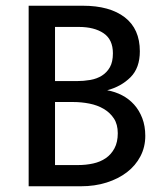

<svg xmlns="http://www.w3.org/2000/svg" viewBox="-20 -650 577 670"><path d="M269 -630Q363 -630 415.5 -589.5Q468 -549 468 -471Q468 -413 435.5 -380.5Q403 -348 354 -335Q382 -330 406 -317.5Q430 -305 448 -285Q466 -265 476.5 -237.5Q487 -210 487 -176Q487 -137 470 -104.5Q453 -72 423 -49Q393 -26 352 -13Q311 0 262 0H80V-630ZM172 -367H247Q272 -367 295 -371Q318 -375 335.5 -386Q353 -397 363.5 -415.5Q374 -434 374 -464Q374 -512 341.5 -534Q309 -556 255 -556H172ZM172 -74H252Q280 -74 305 -79.5Q330 -85 349 -98Q368 -111 379.5 -132.5Q391 -154 391 -185Q391 -216 377.5 -236.5Q364 -257 342 -270Q320 -283 292 -288.5Q264 -294 236 -294H172Z"/></svg>

Font: Mukta
Style: Regular
Weight: 400
Designer: Girish Dalvi and Yashodeep Gholap
Foundry: Ek Type
Version: Version 2.538;PS 1.001;hotconv 16.6.51;makeotf.lib2.5.65220;